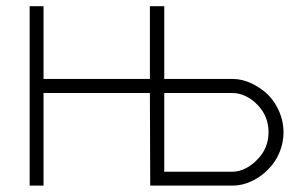

<svg xmlns="http://www.w3.org/2000/svg" viewBox="-20 -582 950 602"><path d="M869 -167.5Q869 -135.5 856.8 -105.2Q844.5 -75 822 -52Q799 -28 769.2 -14Q739.5 0 709.5 0H451L450 -290.5H116.5V0H73V-562.5H116.5V-334.5H450V-562.5H495V-334.5H709.5Q739.5 -334.5 769.2 -320.2Q799 -306 822 -283.5Q844.5 -259.5 856.8 -229.2Q869 -199 869 -167.5ZM822 -167.5Q822 -217 788.5 -252Q772 -270 751 -280.2Q730 -290.5 707.5 -290.5H495V-43.5H707.5Q730 -43.5 751 -54.5Q772 -65.5 788.5 -83.5Q822 -118.5 822 -167.5Z"/></svg>

Font: Russisch Sans ExtraLight
Style: Regular
Weight: 200
Width: 4
Designer: Michael Sharanda (font) & Cristiano Sobral (main changes)
Foundry: Michael Sharanda
Version: Version 2.00;September 8, 2020;FontCreator 13.0.0.2681 64-bi